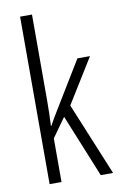

<svg xmlns="http://www.w3.org/2000/svg" viewBox="-86 -809 535 858"><g transform="rotate(-10 181.0 -380.0)"><path d="M122 -372V-760H68V0H122V-198L184 -285L300 0H356L220 -330L345 -532H288L154 -312C142 -293 133 -277 121 -255H119C121 -295 122 -330 122 -372Z"/></g></svg>

Font: Noto Sans Lao Looped ExtraCondensed Light
Style: Regular
Weight: 300
Width: 2
Designer: Mark Frömberg, Ben Mitchell
Foundry: The Fontpad Ltd
Version: Version 1.002